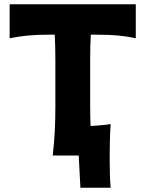

<svg xmlns="http://www.w3.org/2000/svg" viewBox="-20 -733 686 905"><path d="M228.5 0Q235 -57.5 238 -111.5Q241 -165.5 241 -232.5V-448.5Q241 -514 238 -569.5H208.5Q152 -569.5 108.5 -565.2Q65 -561 25.5 -552.5V-713H620V-552.5Q581 -561.5 537.5 -565.5Q494 -569.5 437 -569.5H408Q405 -514 405 -448.5V-232.5Q405 -181.5 407 -139Q430.5 -140.5 454.2 -142.5Q478 -144.5 501.5 -148Q498.5 -103.5 497.8 -64.8Q497 -26 497 10.5Q497 45.5 497.8 81Q498.5 116.5 501.5 152H359L351 0Z"/></svg>

Font: Commissioner Flair
Style: Bold
Weight: 700
Designer: Kostas Bartsokas
Foundry: Kostas Bartsokas
Version: Version 1.000; ttfautohint (v1.8.3)